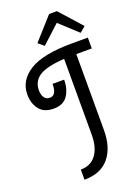

<svg xmlns="http://www.w3.org/2000/svg" viewBox="-197 -1009 896 1247"><g transform="rotate(-20 251.0 -385.0)"><path d="M389 -700H496V-625H389V-100Q389 21 331 90.5Q273 160 160 160V90Q229 90 266.5 40Q304 -10 304 -100V-623Q181 -615 130.5 -582Q80 -549 80 -486Q80 -456 93 -436.5Q106 -417 131 -417Q178 -417 178 -496H258Q258 -431 228 -386.5Q198 -342 131 -342Q64 -342 32 -384Q0 -426 0 -486Q0 -584 93 -642Q186 -700 389 -700ZM366 -930 502 -778 463 -745 339 -859 215 -745 176 -778 312 -930Z"/></g></svg>

Font: Cherry Swash
Style: Regular
Weight: 400
Designer: Kasatkina Nataliya
Foundry: Nataliya Kasatkina
Version: Version 1.001